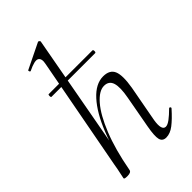

<svg xmlns="http://www.w3.org/2000/svg" viewBox="-223 -803 890 890"><g transform="rotate(-45 221.5 -358.5)"><path d="M73 -501Q69 -501 69 -510Q69 -519 73 -519H359Q364 -519 364 -510Q364 -501 359 -501ZM63 8Q50 8 46 6.5Q42 5 42 2Q42 -1 47.5 -24.5Q53 -48 57 -74L161 -627Q168 -659 152.5 -668Q137 -677 90 -654Q86 -652 83.5 -658Q81 -664 85 -665L208 -725Q212 -727 216 -723Q220 -719 219 -717L89 -6Q87 8 63 8ZM316 9Q292 9 286.5 -12.5Q281 -34 291 -89L320 -248Q331 -307 322 -336Q313 -365 281 -365Q248 -365 211.5 -323Q175 -281 142.5 -200.5Q110 -120 89 -6L78 -7Q99 -123 134.5 -211.5Q170 -300 215 -349.5Q260 -399 309 -399Q352 -399 365 -368.5Q378 -338 366 -267L333 -89Q328 -58 332.5 -43Q337 -28 350 -28Q362 -28 380 -41.5Q398 -55 420 -77Q424 -81 428 -77Q432 -73 428 -69Q395 -32 368.5 -11.5Q342 9 316 9Z"/></g></svg>

Font: Cormorant Garamond Light
Style: Italic
Weight: 300
Italic angle: -10°
Designer: Christian Thalmann (Catharsis Fonts)
Foundry: Catharsis Fonts
Version: Version 4.001